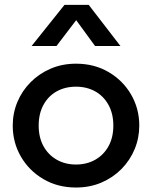

<svg xmlns="http://www.w3.org/2000/svg" viewBox="-20 -780 644 814"><path d="M302 15Q224.5 15 163.8 -20.8Q103 -56.5 68.5 -116.2Q34 -176 34 -247.5Q34 -300.5 53.8 -347.8Q73.5 -395 109.8 -431.5Q146 -468 195 -489Q244 -510 302.5 -510Q380 -510 440.8 -474.2Q501.5 -438.5 536 -378.8Q570.5 -319 570.5 -247.5Q570.5 -195 550.8 -147.5Q531 -100 495 -63.5Q459 -27 410 -6Q361 15 302 15ZM302 -82.5Q348 -82.5 383.8 -102.8Q419.5 -123 440 -160Q460.5 -197 460.5 -247.5Q460.5 -298 440 -335.2Q419.5 -372.5 383.8 -392.5Q348 -412.5 302 -412.5Q256 -412.5 220.2 -392.5Q184.5 -372.5 164.2 -335.2Q144 -298 144 -247.5Q144 -197 164.5 -160Q185 -123 220.8 -102.8Q256.5 -82.5 302 -82.5ZM114 -585 253.5 -759.5H356L490.5 -585H383L303 -694.5L219.5 -585Z"/></svg>

Font: Geologica Thin Cursive
Style: Regular
Weight: 400
Version: Version 1.010;gftools[0.9.28]